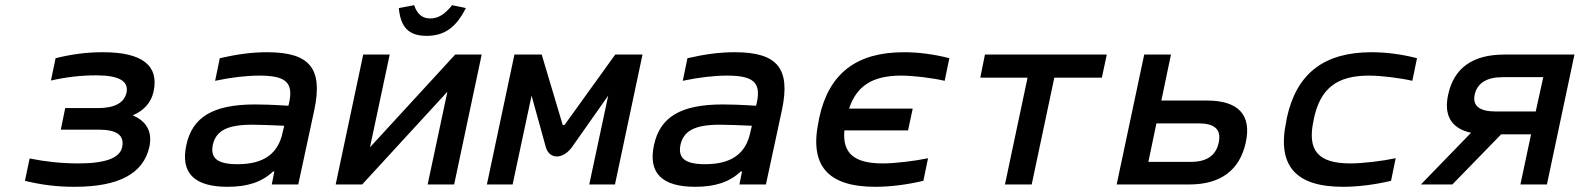

<svg xmlns="http://www.w3.org/2000/svg" viewBox="-20 -710 6080 739"><path d="M358 -294H231L214 -211H359C429 -211 460 -190 450 -143C441 -102 386 -81 282 -81C216 -81 154 -88 94 -100L76 -14C138 1 196 9 267 9C436 9 532 -41 555 -145C567 -202 545 -243 491 -266C535 -285 562 -316 571 -357C593 -458 527 -509 377 -509C311 -509 255 -501 194 -486L176 -400C233 -413 290 -420 351 -420C437 -420 476 -398 467 -354C459 -315 422 -294 358 -294Z M1008 -509C948 -509 892 -501 826 -486L808 -399C869 -412 928 -419 978 -419C1078 -419 1110 -394 1093 -315L1090 -303C1030 -307 986 -308 962 -308C799 -308 720 -259 697 -151C674 -43 729 9 856 9C932 9 988 -9 1031 -50H1036L1026 0H1128L1190 -288C1223 -446 1173 -509 1008 -509ZM799 -152C811 -207 855 -230 951 -230C979 -230 1030 -228 1074 -226L1068 -201C1051 -119 996 -78 894 -78C817 -78 789 -101 799 -152Z M1272 0H1374L1702 -357L1626 0H1728L1834 -500H1732L1404 -143L1480 -500H1378ZM1515 -679 1574 -690C1586 -655 1606 -639 1636 -639C1667 -639 1692 -655 1720 -690L1773 -679C1736 -605 1691 -572 1622 -572C1553 -572 1522 -605 1515 -679Z M1960 -500 1854 0H1953L2026 -342L2081 -143C2095 -96 2146 -96 2181 -143L2321 -342L2248 0H2347L2453 -500H2348L2155 -232C2152 -227 2145 -227 2145 -232L2065 -500Z M2808 -509C2748 -509 2692 -501 2626 -486L2608 -399C2669 -412 2728 -419 2778 -419C2878 -419 2910 -394 2893 -315L2890 -303C2830 -307 2786 -308 2762 -308C2599 -308 2520 -259 2497 -151C2474 -43 2529 9 2656 9C2732 9 2788 -9 2831 -50H2836L2826 0H2928L2990 -288C3023 -446 2973 -509 2808 -509ZM2599 -152C2611 -207 2655 -230 2751 -230C2779 -230 2830 -228 2874 -226L2868 -201C2851 -119 2796 -78 2694 -78C2617 -78 2589 -101 2599 -152Z M3133 -256 3131 -244C3094 -72 3167 9 3349 9C3406 9 3470 1 3534 -14L3552 -101C3500 -90 3424 -81 3378 -81C3270 -81 3222 -118 3230 -208H3475L3493 -292H3248C3278 -382 3341 -419 3449 -419C3495 -419 3568 -410 3616 -399L3634 -486C3576 -501 3516 -509 3459 -509C3277 -509 3170 -428 3133 -256Z M3848 0H3951L4038 -411H4221L4240 -500H3771L3753 -411H3935Z M4278 0H4558C4678 0 4752 -55 4775 -162C4798 -268 4746 -323 4626 -323H4450L4487 -500H4384ZM4400 -87 4431 -235H4595C4656 -235 4681 -211 4671 -162C4661 -112 4625 -87 4564 -87Z M4933 -256 4931 -244C4894 -72 4967 9 5149 9C5207 9 5270 1 5334 -14L5352 -101C5300 -90 5224 -81 5178 -81C5055 -81 5010 -129 5036 -247L5037 -253C5062 -371 5127 -419 5249 -419C5295 -419 5368 -410 5416 -399L5434 -486C5376 -501 5316 -509 5259 -509C5077 -509 4970 -428 4933 -256Z M6040 -500H5770C5648 -500 5576 -448 5554 -346C5536 -265 5567 -215 5642 -199L5449 0H5570L5758 -193H5873L5832 0H5934ZM5656 -346C5666 -390 5702 -413 5764 -413H5920L5891 -281H5736C5674 -281 5647 -303 5656 -346Z"/></svg>

Font: LT Wave Mono Medium
Style: Italic
Weight: 500
Designer: Daniel Lyons
Version: Version 2.5 (Glyphs App)